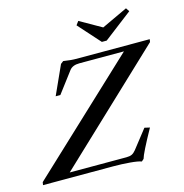

<svg xmlns="http://www.w3.org/2000/svg" viewBox="-186 -991 1076 1123"><g transform="rotate(-15 352.0 -429.5)"><path d="M489.7 -720.2 371.6 -852.1 388.2 -874.5 519.5 -799.8 676.8 -873.5 690.9 -852.1 519 -720.2ZM534.7 16.1Q515.1 8.3 466.1 4.2Q417 0 365.2 0H-59.6L-56.6 -17.6L600.1 -633.3H330.1Q288.6 -633.3 270 -608.9L174.8 -482.9H146.5L225.6 -657.7L242.2 -670.4Q289.1 -663.1 319.8 -663.1H764.2L761.7 -646.5L110.4 -31.2H454.1Q474.6 -31.2 487.1 -37.1Q499.5 -43 511.7 -58.1L600.1 -170.9L631.8 -163.6Q556.2 -27.3 548.3 3.9Z"/></g></svg>

Font: Elstob Medium
Style: Italic
Weight: 500
Italic angle: -20°
Designer: Peter S. Baker
Version: Version 1.015